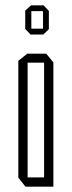

<svg xmlns="http://www.w3.org/2000/svg" viewBox="-20 -703 271 723"><path d="M84 -467V-501H154L181 -468V-467ZM76 0 49 -34V-35H146V0ZM49 -35V-474L83 -501H84V-35ZM146 0V-467H181V0ZM98 -661V-683H144L164 -662V-661ZM95 -573 75 -594V-595H142V-573ZM75 -595V-663L97 -683H98V-595ZM142 -573V-661H164V-593L143 -573Z"/></svg>

Font: Foldit ExtraLight
Style: Regular
Weight: 250
Version: Version 1.003